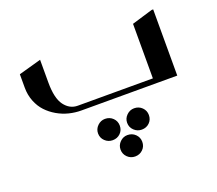

<svg xmlns="http://www.w3.org/2000/svg" viewBox="-129 -600 1294 1147"><g transform="rotate(-20 517.5 -26.5)"><path d="M209 -369.1V-224.1Q209 -124.5 242.4 -79.3Q275.9 -34.2 327.1 -34.2H804.2V-380.9L937 -420.9H946.8V0H336.9Q298.3 0 260 -9.5Q221.7 -19 186.5 -39.3Q151.4 -59.6 124.8 -87.9Q98.1 -116.2 82 -156.7Q65.9 -197.3 65.9 -244.1V-329.1ZM383.8 163.1Q383.8 135.3 404.3 115.2Q424.8 95.2 452.1 95.2Q481.9 95.2 502 115Q522 134.8 522 163.1Q522 192.4 502.2 211.7Q482.4 231 453.1 231Q424.8 231 404.3 211.4Q383.8 191.9 383.8 163.1ZM568.8 163.1Q568.8 135.3 589.4 115.2Q609.9 95.2 637.2 95.2Q667 95.2 687 115Q707 134.8 707 163.1Q707 192.4 687.3 211.7Q667.5 231 638.2 231Q609.9 231 589.4 211.4Q568.8 191.9 568.8 163.1ZM477.1 299.8Q477.1 272 497.3 252Q517.6 231.9 544.9 231.9Q574.7 231.9 595 251.7Q615.2 271.5 615.2 299.8Q615.2 329.1 595.2 348.6Q575.2 368.2 545.9 368.2Q517.6 368.2 497.3 348.4Q477.1 328.6 477.1 299.8Z"/></g></svg>

Font: Laureen pro
Style: Bold
Weight: 700
Designer: Ahmed zaza
Foundry: zazatype
Version: Version 1.000